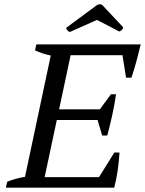

<svg xmlns="http://www.w3.org/2000/svg" viewBox="-20 -868 671 888"><path d="M630.9 -662.6Q621.6 -624.5 611.3 -585.9Q601.1 -547.4 587.9 -508.8H563L546.4 -612.8H306.6L253.4 -362.3H441.9L493.2 -432.1H516.6Q509.8 -384.8 499.5 -337.4Q489.3 -290 476.1 -241.2H452.6L431.2 -313H242.7L186.5 -48.8H438L508.8 -162.6H532.7Q530.3 -123 524.7 -82.3Q519 -41.5 508.3 0H7.3L13.2 -27.3Q32.7 -35.6 53 -41Q73.2 -46.4 95.7 -50.3L214.8 -611.3Q196.3 -614.7 178.2 -620.8Q160.2 -627 142.1 -634.8L147.9 -662.6ZM302.2 -719.7Q295.4 -723.6 291.3 -728Q287.1 -732.4 286.1 -739.3L428.7 -844.7Q435.1 -848.1 441.7 -848.4Q448.2 -848.6 453.1 -844.7L549.8 -741.7Q548.8 -735.4 544.2 -730.5Q539.6 -725.6 531.7 -722.2L428.7 -775.9Z"/></svg>

Font: PT Astra Serif
Style: Italic
Weight: 400
Italic angle: -16°
Designer: A.Korolkova, I. Chaeva
Foundry: ParaType Ltd
Version: Version 1.001